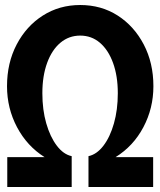

<svg xmlns="http://www.w3.org/2000/svg" viewBox="-20 -746 640 766"><path d="M9 0V-119H158Q88 -163 48 -238.5Q8 -314 8 -402Q8 -495 46.5 -568.5Q85 -642 151 -684Q217 -726 300 -726Q384 -726 449.5 -684Q515 -642 553.5 -568.5Q592 -495 592 -402Q592 -314 552 -238.5Q512 -163 441 -119H591V0H333V-123Q366 -130 392.5 -164.5Q419 -199 434.5 -253.5Q450 -308 450 -374Q450 -443 431 -495Q412 -547 378.5 -575.5Q345 -604 300 -604Q255 -604 221 -575.5Q187 -547 168 -495Q149 -443 149 -374Q149 -308 164.5 -254Q180 -200 206.5 -165Q233 -130 266 -123V0Z"/></svg>

Font: Geist Mono ExtraBold
Style: Regular
Weight: 800
Monospace: yes
Designer: Basement.studio, Andrés Briganti, Mateo Zaragoza
Foundry: Basement.studio, Vercel, Andrés Briganti, Guido Ferreyra, Mateo Zaragoza
Version: Version 1.500; ttfautohint (v1.8.4.7-5d5b)